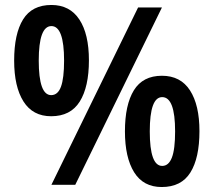

<svg xmlns="http://www.w3.org/2000/svg" viewBox="-20 -744 860 773"><path d="M186 -276Q112 -276 74.5 -335.5Q37 -395 37 -500Q37 -608 73 -666Q109 -724 187 -724Q261 -724 299.5 -665.5Q338 -607 338 -501Q338 -394 301 -335Q264 -276 186 -276ZM187 0 536 -714H632L283 0ZM186 -361Q213 -361 225.5 -395Q238 -429 238 -500Q238 -639 187 -639Q136 -639 136 -500Q136 -361 186 -361ZM631 9Q557 9 520 -50.5Q483 -110 483 -215Q483 -322 519 -380.5Q555 -439 632 -439Q707 -439 745 -380Q783 -321 783 -216Q783 -108 746.5 -49.5Q710 9 631 9ZM633 -76Q659 -76 672 -109.5Q685 -143 685 -215Q685 -353 633 -353Q583 -353 583 -215Q583 -76 633 -76Z"/></svg>

Font: Noto Sans Tamil SemiCondensed SemiBold
Style: Regular
Weight: 600
Width: 4
Designer: Jelle Bosma - Monotype Design Team
Foundry: Monotype Imaging Inc.
Version: Version 2.004; ttfautohint (v1.8.4.7-5d5b)